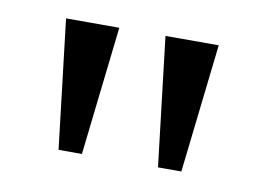

<svg xmlns="http://www.w3.org/2000/svg" viewBox="-41 -770 476 348"><g transform="rotate(10 197.0 -595.5)"><path d="M84 -477 56 -714H154L127 -477ZM267 -477 239 -714H337L310 -477Z"/></g></svg>

Font: Noto Serif Hentaigana EL
Style: Regular
Weight: 400
Designer: Kazuhiro Yamada
Foundry: nipponia
Version: Version 1.000